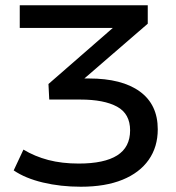

<svg xmlns="http://www.w3.org/2000/svg" viewBox="-20 -517 669 729"><path d="M287 192Q210 192 143 176Q76 160 32 130L69 51Q112 77 163.5 90.5Q215 104 279 104Q376 104 425 73Q474 42 474 -22Q474 -85 424.5 -112Q375 -139 285 -139H167L164 -198L444 -442V-411H55V-497H541V-427L276 -198L254 -219H318Q443 -219 511 -169.5Q579 -120 579 -26Q579 41 544.5 90Q510 139 445 165.5Q380 192 287 192Z"/></svg>

Font: Nunito Sans 7pt SemiExpanded Medium
Style: Regular
Weight: 500
Width: 6
Designer: Vernon Adams
Foundry: Vernon Adams
Version: Version 3.101;gftools[0.9.27]